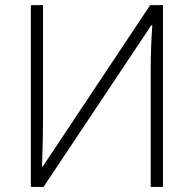

<svg xmlns="http://www.w3.org/2000/svg" viewBox="-20 -734 761 754"><path d="M101.1 -713.9H148.9V-247.1Q148.9 -197.3 145 -80.1H147.9L569.8 -713.9H620.1V0H571.8V-463.9Q571.8 -543 578.1 -634.8H574.2L150.9 0H101.1Z"/></svg>

Font: Zoram GWebM Light
Style: Regular
Weight: 300
Foundry: Ascender Corporation
Version: Version 1.000